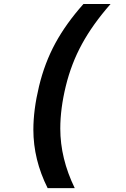

<svg xmlns="http://www.w3.org/2000/svg" viewBox="-20 -745 640 972"><path d="M221.2 207.5Q148.9 63 148.9 -88.4Q148.9 -189 177.5 -307.9Q206.1 -426.8 260.3 -526.4Q314.5 -626 402.3 -724.6H539.6Q449.2 -621.6 395 -522.2Q340.8 -422.9 313 -308.6Q285.2 -194.3 285.2 -94.2Q285.2 57.1 358.4 207.5Z"/></svg>

Font: Cousine
Style: Bold Italic
Weight: 700
Italic angle: -12°
Monospace: yes
Designer: Steve Matteson
Foundry: Ascender Corporation
Version: Version 1.20